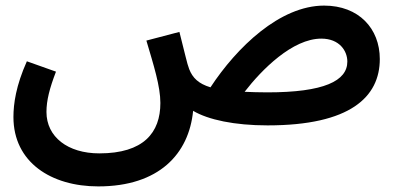

<svg xmlns="http://www.w3.org/2000/svg" viewBox="-20 -435 1418 686"><path d="M936 13C1232 13 1337 -89 1337 -224C1337 -333 1262 -415 1138 -415C980 -415 826 -266 732 -123C689 -136 668 -157 656 -188C648 -208 641 -244 621 -321L503 -290C529 -202 553 -127 553 -67C553 39 493 113 335 113C222 113 146 54 146 -35C146 -76 157 -119 180 -179L76 -216C37 -129 28 -64 28 -17C28 145 163 231 331 231C548 231 655 115 670 -39C724 -7 818 13 936 13ZM1128 -297C1193 -297 1221 -253 1221 -215C1221 -146 1138 -105 935 -105C905 -105 878 -106 854 -107C915 -186 1025 -297 1128 -297Z"/></svg>

Font: Noto Sans Arabic UI Semi
Style: Regular
Weight: 600
Designer: Nadine Chahine - Monotype Design Team
Foundry: Monotype Imaging Inc.
Version: Version 1.900